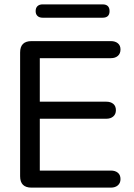

<svg xmlns="http://www.w3.org/2000/svg" viewBox="-20 -858 614 878"><path d="M72 -52V-618Q72 -670 124 -670H487Q507 -670 519 -660Q531 -650 531 -632Q531 -613 519 -602.5Q507 -592 487 -592H162V-393H466Q486 -393 498 -383Q510 -373 510 -354Q510 -336 498 -325.5Q486 -315 466 -315H162V-78H487Q507 -78 519 -68Q531 -58 531 -39Q531 -21 519 -10.5Q507 0 487 0H124Q72 0 72 -52ZM143 -807Q143 -822 151.5 -830Q160 -838 175 -838H449Q481 -838 481 -807Q481 -777 449 -777H175Q160 -777 151.5 -785Q143 -793 143 -807Z"/></svg>

Font: SN Pro
Style: Regular
Weight: 400
Designer: Tobias Whetton
Foundry: Supernotes
Version: Version 1.003